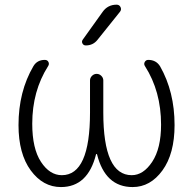

<svg xmlns="http://www.w3.org/2000/svg" viewBox="-20 -796 807 805"><path d="M410.2 -746.1Q431.6 -776.4 468.8 -776.4Q480.5 -776.4 485.4 -766.1Q490.2 -755.9 483.4 -747.1L388.7 -628.9Q370.1 -605.5 339.8 -605.5Q330.1 -605.5 325.7 -613.8Q321.3 -622.1 327.1 -629.9ZM386.7 -149.4Q385.7 -150.4 384.8 -150.4Q383.8 -150.4 382.8 -149.4Q348.6 -11.7 235.4 -11.7Q160.2 -11.7 108.9 -81.5Q57.6 -151.4 57.6 -271.5Q57.6 -412.1 120.1 -518.6Q135.7 -544.9 168 -544.9Q178.7 -544.9 183.1 -536.1Q187.5 -527.3 181.6 -518.6Q115.2 -414.1 115.2 -277.3Q115.2 -172.9 151.9 -117.2Q188.5 -61.5 239.3 -61.5Q357.4 -61.5 357.4 -324.2V-459Q357.4 -469.7 365.7 -478Q374 -486.3 385.3 -486.3Q396.5 -486.3 404.8 -478Q413.1 -469.7 413.1 -459V-324.2Q413.1 -61.5 532.2 -61.5Q581.1 -61.5 618.2 -117.7Q655.3 -173.8 655.3 -273.4Q655.3 -413.1 587.9 -518.6Q582 -527.3 586.9 -536.1Q591.8 -544.9 601.6 -544.9Q634.8 -544.9 651.4 -517.6Q711.9 -411.1 711.9 -271.5Q711.9 -151.4 661.1 -81.5Q610.4 -11.7 536.1 -11.7Q420.9 -11.7 386.7 -149.4Z"/></svg>

Font: Gen Jyuu Gothic P Light
Style: Regular
Weight: 200
Designer: [Source Han Sans]
Ryoko NISHIZUKA  (kana & ideographs); Paul D. Hunt (Latin, Greek & Cyrillic); Wenlong ZHANG  (bopomofo
Version: Version 1.002.20150607